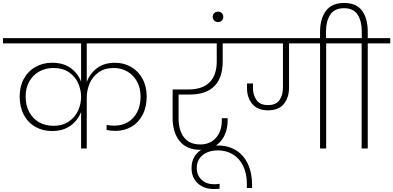

<svg xmlns="http://www.w3.org/2000/svg" viewBox="-52 -996 2638 1288"><path d="M530 -705V-446Q551 -503 599 -539Q647 -575 720 -575Q779 -575 827.5 -547Q876 -519 904 -467.5Q932 -416 932 -349Q932 -278 904.5 -225.5Q877 -173 829.5 -145.5Q782 -118 722 -118Q693 -118 663 -124V-158Q688 -153 715 -153Q765 -153 805 -176Q845 -199 868 -243.5Q891 -288 891 -349Q891 -406 867 -449.5Q843 -493 802 -516.5Q761 -540 712 -540Q650 -540 609 -510.5Q568 -481 549 -435.5Q530 -390 530 -341V0H492V-245Q470 -188 420.5 -152.5Q371 -117 297 -117Q235 -117 185.5 -145Q136 -173 108 -225.5Q80 -278 80 -349Q80 -417 108.5 -468.5Q137 -520 186.5 -547.5Q236 -575 298 -575Q373 -575 422 -539.5Q471 -504 492 -448V-705H-32V-740H1044V-705ZM306 -152Q368 -152 410 -181Q452 -210 472 -254.5Q492 -299 492 -345Q492 -394 472 -438.5Q452 -483 410 -511.5Q368 -540 306 -540Q255 -540 212.5 -517Q170 -494 145 -450.5Q120 -407 120 -349Q120 -288 144.5 -243.5Q169 -199 211 -175.5Q253 -152 306 -152Z M1146 -362V-203Q1146 -122 1182.5 -74.5Q1219 -27 1291 -27Q1358 -27 1397 -71.5Q1436 -116 1436 -189V-203H1475V-190Q1475 -99 1425.5 -45Q1376 9 1292 9Q1201 9 1153.5 -49Q1106 -107 1106 -206V-396H1214Q1304 -396 1353 -443Q1402 -490 1402 -585V-705H980V-740H1582V-705H1442V-585Q1442 -474 1386 -418Q1330 -362 1224 -362Z M1421 270Q1408 272 1382 272Q1317 272 1275 234Q1233 196 1233 131Q1233 62 1281.5 21Q1330 -20 1409 -20Q1478 -20 1530 11.5Q1582 43 1610.5 103Q1639 163 1639 245V265H1604V237Q1604 168 1579 117Q1554 66 1510 39.5Q1466 13 1411 13Q1345 13 1306.5 45.5Q1268 78 1268 131Q1268 180 1300.5 210Q1333 240 1384 240Q1402 240 1421 237Z M1446 -883Q1446 -868 1436 -858Q1426 -848 1411 -848Q1395 -848 1385 -858Q1375 -868 1375 -883Q1375 -898 1385 -908Q1395 -918 1411 -918Q1426 -918 1436 -908Q1446 -898 1446 -883Z M2287 -740V-705H2136V0H2095V-705H1887V-409Q1887 -342 1852.5 -299Q1818 -256 1746 -256Q1676 -256 1640.5 -298.5Q1605 -341 1605 -406V-436H1645V-405Q1645 -358 1669 -324.5Q1693 -291 1745 -291Q1800 -291 1823 -324.5Q1846 -358 1846 -408V-705H1518V-740Z M2566 -740V-705H2415V0H2374V-705H2223V-740H2375V-785Q2375 -853 2347.5 -897Q2320 -941 2256 -941Q2191 -941 2163 -897Q2135 -853 2135 -785V-729H2095V-783Q2095 -869 2134 -922.5Q2173 -976 2256 -976Q2340 -976 2377.5 -923.5Q2415 -871 2415 -783V-740Z"/></svg>

Font: Fz Poppins ExtLt
Style: Regular
Weight: 200
Designer: Ninad Kale (Devanagari), Jonny Pinhorn (Latin)
Foundry: Indian Type Foundry
Version: Vit hóa bi Vntype.Com & FontZin.Com